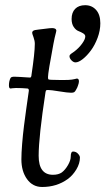

<svg xmlns="http://www.w3.org/2000/svg" viewBox="-20 -726 414 754"><path d="M252.9 -505.4Q252.9 -507.8 254.6 -510.3Q256.3 -512.7 258.3 -514.2Q260.3 -515.6 264.6 -518.6Q269 -521.5 271.5 -523.4Q289.6 -537.1 302.2 -554.4Q314.9 -571.8 314.9 -583Q314.9 -589.8 306.6 -595Q298.3 -600.1 288.1 -604Q277.8 -607.9 269.5 -620.1Q261.2 -632.3 261.2 -651.4Q261.2 -676.8 275.1 -691.2Q289.1 -705.6 314.5 -705.6Q340.8 -705.6 357.4 -687Q374 -668.5 374 -634.8Q374 -606.4 363.3 -577.6Q352.5 -548.8 337.2 -528.1Q321.8 -507.3 305.2 -494.1Q288.6 -481 276.4 -481Q268.6 -481 260.7 -489Q252.9 -497.1 252.9 -505.4ZM131.8 -114.3Q131.8 -39.6 188 -39.6Q209.5 -39.6 222.7 -48.8Q236.3 -59.1 247.1 -77.9Q257.8 -96.7 257.8 -110.8Q257.8 -130.9 267.1 -130.9Q278.3 -130.9 286.1 -122.6Q293.9 -114.3 293.9 -107.4Q293.9 -84 279.8 -60.5Q265.6 -37.1 246.1 -22.9Q203.1 8.3 145.5 8.3Q108.4 8.3 86.2 -22.5Q64 -53.2 64 -100.1Q64 -124.5 66.9 -160.6Q69.8 -196.8 74.2 -231.7Q78.6 -266.6 83 -297.6Q87.4 -328.6 90.3 -348.9Q93.3 -369.1 93.3 -370.1Q93.3 -377.9 87.9 -378.4Q66.9 -380.4 42.5 -380.4Q34.2 -380.4 28.3 -379.4Q22.5 -378.4 21.5 -378.4Q15.1 -378.4 15.1 -390.6Q15.1 -407.7 21.5 -419.9Q24.4 -424.8 36.6 -424.8Q44.9 -424.8 59.6 -423.8Q74.2 -422.9 85.7 -422.1Q97.2 -421.4 98.1 -421.4Q102.1 -421.4 103.5 -429.2Q103.5 -430.2 103.5 -430.7Q116.7 -518.1 116.7 -554.2Q116.7 -565.9 111.6 -579.8Q106.4 -593.8 106.4 -596.7Q106.4 -602.5 111.1 -605.5Q115.7 -608.4 131.3 -609.9Q137.7 -610.4 157 -613Q176.3 -615.7 184.6 -615.7Q201.2 -615.7 201.2 -605Q201.2 -604 199.5 -597.2Q197.8 -590.3 194.8 -578.1Q191.9 -565.9 189.9 -554.2Q168.5 -440.9 168.5 -423.3Q168.5 -415.5 170.4 -414.3Q172.4 -413.1 181.2 -412.6Q226.6 -411.1 247.6 -412.1Q264.6 -413.1 272.5 -415.3Q280.3 -417.5 281.7 -417.5Q290 -417.5 290 -406.7Q290 -399.9 286.6 -391.1Q284.2 -382.8 279.8 -375.5Q275.4 -366.7 271.7 -364.3Q268.1 -361.8 259.3 -361.8Q245.6 -361.8 212.9 -367.2Q180.2 -372.6 168.5 -372.6Q162.6 -372.6 161.1 -371.1Q159.7 -369.6 158.7 -363.8Q131.8 -188.5 131.8 -114.3Z"/></svg>

Font: Cooper*
Style: Italic
Weight: 400
Italic angle: -7°
Designer: Owen Earl
Foundry: indestructible type*
Version: Version 0.001